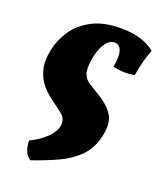

<svg xmlns="http://www.w3.org/2000/svg" viewBox="-134 -552 741 885"><g transform="rotate(20 237.0 -109.5)"><path d="M121 248Q103 237 93.5 214Q84 191 85 164Q131 142 163 110.5Q195 79 199 48Q203 17 181 -2Q159 -21 127 -43Q98 -63 72.5 -91.5Q47 -120 35.5 -162Q24 -204 36 -262Q47 -315 78.5 -361.5Q110 -408 166.5 -437.5Q223 -467 307 -467Q358 -467 400.5 -455Q443 -443 474 -417Q464 -392 455.5 -361.5Q447 -331 439 -285Q387 -276 334 -288Q344 -344 334.5 -369.5Q325 -395 302 -395Q274 -395 254.5 -363.5Q235 -332 227 -282Q220 -235 229.5 -211.5Q239 -188 262 -174.5Q285 -161 315 -142Q363 -113 387 -76Q411 -39 396 28Q382 92 342 132.5Q302 173 245 199Q188 225 121 248Z"/></g></svg>

Font: Vollkorn Black
Style: Italic
Weight: 900
Italic angle: -11°
Designer: Friedrich Althausen
Foundry: Friedrich Althausen
Version: Version 5.000; ttfautohint (v1.8.3)